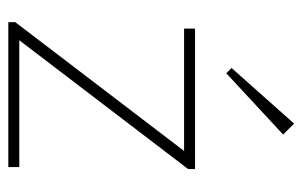

<svg xmlns="http://www.w3.org/2000/svg" viewBox="-156 -588 744 473"><g transform="rotate(90 216.5 -352.0)"><path d="M35 -17 360 -443H397L72 -17ZM35 0V-17L56 -27H392V0ZM51 -433V-460H397V-443L366 -433ZM161 -537 148 -550 285 -704 312 -677Z"/></g></svg>

Font: Outfit Thin Thin
Style: Regular
Weight: 250
Version: Version 1.100;gftools[0.9.27]